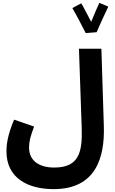

<svg xmlns="http://www.w3.org/2000/svg" viewBox="-20 -1084 799 1335"><path d="M576 -854 652 -860C669 -902 720 -1011 733 -1038L671 -1064C663 -1049 635 -984 614 -932C591 -975 560 -1037 545 -1061L483 -1028C508 -986 556 -894 576 -854ZM25 -31C25 153 172 231 353 231C646 231 709 12 702 -207L685 -745H529L548 -199C554 -28 531 81 357 81C249 81 182 31 182 -58C182 -100 191 -134 217 -204L78 -252C33 -145 25 -81 25 -31Z"/></svg>

Font: Noto Sans Arabic ExtBd
Style: Regular
Weight: 800
Designer: Monotype Design Team, Nadine Chahine, Nizar Qandah and Khaled Hosny
Foundry: Monotype Imaging Inc.
Version: Version 2.012